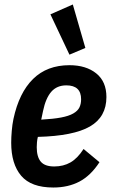

<svg xmlns="http://www.w3.org/2000/svg" viewBox="-20 -825 504 857"><path d="M218 12Q119 12 74.5 -40.5Q30 -93 30 -188Q30 -212 32.5 -241Q35 -270 40 -294Q65 -411 127.5 -472.5Q190 -534 290 -534Q364 -534 409.5 -497.5Q455 -461 455 -392Q455 -303 381.5 -260.5Q308 -218 149 -214Q146 -202 145 -189.5Q144 -177 144 -168Q144 -125 162 -103.5Q180 -82 222 -82Q263 -82 294.5 -100Q326 -118 353 -160L424 -101Q385 -41 334.5 -14.5Q284 12 218 12ZM276 -444Q234 -444 209 -415.5Q184 -387 172 -329L164 -291Q218 -294 252.5 -300.5Q287 -307 307 -318.5Q327 -330 334.5 -345.5Q342 -361 342 -382Q342 -444 276 -444ZM205 -761 305 -805 361 -611 290 -581Z"/></svg>

Font: IBM Plex Sans Cond SmBld
Style: Italic
Weight: 600
Width: 3
Italic angle: -11°
Designer: Mike Abbink, Paul van der Laan, Pieter van Rosmalen
Foundry: Bold Monday
Version: Version 1.3